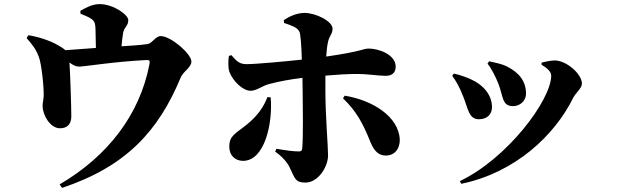

<svg xmlns="http://www.w3.org/2000/svg" viewBox="-20 -841 3040 937"><path d="M273 -215C307 -215 328 -234 328 -273C328 -319 323 -474 319 -536C336 -523 350 -516 367 -516C393 -516 535 -540 694 -548C710 -549 713 -545 709 -526C662 -283 508 -80 271 59L283 76C596 -29 753 -201 862 -463C874 -493 914 -511 914 -541C914 -578 814 -665 764 -665C740 -665 722 -629 700 -626C668 -621 620 -618 573 -615C575 -640 578 -664 581 -681C587 -712 606 -713 606 -743C606 -769 533 -821 466 -821C429 -821 397 -802 372 -788L373 -774C393 -766 411 -759 427 -748C443 -737 445 -723 446 -701L448 -607L299 -596C291 -604 279 -611 262 -621C222 -644 162 -663 118 -669L110 -655C136 -625 154 -604 169 -565C184 -527 195 -407 193 -371C192 -351 187 -335 188 -324C188 -279 225 -215 273 -215Z M1166 -56C1272 -56 1312 -240 1301 -366L1285 -367C1266 -317 1236 -276 1188 -236C1128 -187 1099 -180 1099 -125C1099 -83 1127 -56 1166 -56ZM1863 -82C1906 -82 1932 -115 1931 -160C1926 -273 1796 -353 1662 -374L1654 -361C1719 -299 1750 -240 1784 -157C1798 -122 1816 -82 1863 -82ZM1203 -398C1233 -398 1258 -422 1294 -431C1338 -443 1397 -454 1456 -461L1457 -395C1458 -310 1460 -173 1455 -118C1454 -105 1449 -102 1438 -102C1412 -102 1375 -107 1329 -115L1323 -101C1359 -76 1384 -46 1395 -21C1420 31 1421 50 1471 50C1532 50 1581 -26 1581 -83C1581 -129 1568 -277 1568 -395V-472C1627 -477 1680 -480 1717 -480C1784 -480 1820 -471 1863 -471C1893 -471 1911 -486 1911 -516C1911 -574 1829 -604 1780 -604C1752 -604 1747 -590 1572 -565C1574 -592 1576 -617 1581 -637C1586 -664 1603 -675 1603 -701C1603 -737 1522 -778 1466 -778C1427 -778 1389 -759 1365 -743L1366 -729C1402 -717 1430 -708 1441 -687C1447 -676 1451 -616 1453 -550C1368 -541 1230 -528 1184 -528C1151 -528 1137 -539 1109 -572L1097 -568C1094 -549 1092 -510 1100 -489C1118 -443 1166 -398 1203 -398Z M2224 43 2231 56C2494 2 2688 -181 2778 -365C2790 -388 2820 -411 2820 -433C2820 -480 2743 -548 2684 -546C2666 -545 2639 -540 2623 -535V-525C2648 -510 2670 -492 2670 -472C2670 -354 2457 -68 2224 43ZM2317 -259C2359 -259 2381 -285 2381 -318C2381 -376 2341 -426 2276 -455C2258 -463 2227 -475 2195 -482L2187 -471C2205 -447 2223 -415 2241 -369C2264 -313 2267 -259 2317 -259ZM2484 -323C2514 -323 2547 -345 2547 -385C2547 -446 2511 -488 2455 -516C2425 -531 2399 -534 2367 -542L2359 -530C2374 -515 2401 -462 2412 -433C2437 -369 2429 -323 2484 -323Z"/></svg>

Font: GenKiMin2 TW H
Style: Regular
Weight: 900
Version: Version 2.100;PS 2.1;hotconv 16.6.51;makeotf.lib2.5.65220 DE